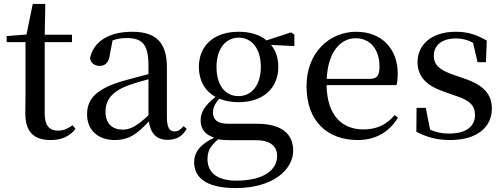

<svg xmlns="http://www.w3.org/2000/svg" viewBox="-20 -699 2572 979"><path d="M238 15C296 15 337 -5 365 -42L350 -60C323 -42 304 -33 275 -33C232 -33 208 -59 208 -119V-484H347V-522H208L211 -679H147L115 -523L14 -515V-484H110V-215C110 -178 109 -155 109 -122C109 -28 151 15 238 15Z M834 14C878 14 910 -3 932 -42L916 -56C899 -36 887 -29 871 -29C845 -29 831 -46 831 -104V-355C831 -483 775 -537 654 -537C533 -537 456 -486 439 -402C444 -377 462 -363 488 -363C515 -363 535 -378 540 -420L554 -493C579 -502 602 -505 625 -505C704 -505 737 -475 737 -365V-321C695 -310 649 -298 610 -287C472 -247 424 -196 424 -116C424 -32 484 15 564 15C638 15 681 -17 739 -80C747 -21 777 14 834 14ZM737 -111C677 -55 643 -38 607 -38C553 -38 518 -68 518 -130C518 -189 551 -232 632 -263C662 -274 699 -285 737 -295Z M1196 -209C1126 -209 1084 -267 1084 -357C1084 -448 1128 -507 1198 -507C1265 -507 1310 -449 1310 -358C1310 -268 1266 -209 1196 -209ZM1197 -178C1323 -178 1399 -251 1399 -357C1399 -402 1387 -441 1362 -470L1481 -464V-523L1464 -534L1339 -493C1306 -521 1258 -537 1197 -537C1069 -537 994 -465 994 -357C994 -290 1024 -235 1079 -205C1024 -162 1003 -126 1003 -85C1003 -42 1026 -12 1072 3C1004 35 970 75 970 128C970 203 1026 260 1182 260C1372 260 1475 166 1475 69C1475 -15 1418 -68 1289 -68H1142C1088 -68 1066 -90 1066 -124C1066 -151 1076 -170 1098 -196C1126 -184 1159 -178 1197 -178ZM1093 11C1113 15 1135 16 1166 16H1286C1367 16 1393 54 1393 96C1393 169 1323 222 1185 222C1091 222 1038 184 1038 112C1038 69 1055 43 1093 11Z M1804 15C1896 15 1966 -27 2009 -99L1992 -112C1953 -65 1903 -39 1833 -39C1726 -39 1648 -108 1645 -265H2002C2006 -281 2008 -301 2008 -325C2008 -445 1931 -537 1796 -537C1661 -537 1543 -432 1543 -260C1543 -78 1652 15 1804 15ZM1646 -297C1652 -432 1715 -504 1793 -504C1869 -504 1915 -446 1915 -360C1915 -316 1904 -297 1867 -297Z M2276 15C2414 15 2488 -52 2488 -145C2488 -217 2448 -265 2346 -299L2294 -317C2220 -342 2192 -369 2192 -415C2192 -467 2232 -503 2305 -503C2337 -503 2364 -496 2392 -481L2415 -382H2458L2462 -492C2410 -522 2366 -537 2304 -537C2179 -537 2109 -470 2109 -382C2109 -305 2160 -260 2243 -232L2296 -213C2378 -188 2402 -159 2402 -112C2402 -55 2357 -18 2271 -18C2231 -18 2201 -25 2173 -38L2151 -149H2104L2103 -27C2158 1 2208 15 2276 15Z"/></svg>

Font: Noto Serif JP Medium
Style: Regular
Weight: 500
Designer: Ryoko NISHIZUKA 西塚涼子 (kana & ideographs); Frank Grießhammer (Latin, Greek & Cyrillic); Wenlong ZHANG 张文龙 (bopomofo); San
Foundry: Adobe
Version: Version 2.001;hotconv 1.1.0;makeotfexe 2.6.0